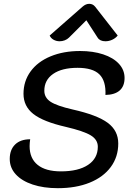

<svg xmlns="http://www.w3.org/2000/svg" viewBox="-20 -976 687 1005"><path d="M31 -144Q31 -192 59 -219.5Q87 -247 138 -247Q135 -228 135 -211Q135 -147 177 -113Q219 -79 299 -79Q390 -79 441 -113Q492 -147 492 -208Q492 -245 455 -267.5Q418 -290 324 -312Q206 -339 154.5 -379.5Q103 -420 103 -485Q103 -551 140 -602Q177 -653 244.5 -681Q312 -709 399 -709Q467 -709 520 -691.5Q573 -674 602.5 -642Q632 -610 632 -568Q632 -525 606.5 -502.5Q581 -480 532 -479Q535 -553 500 -587Q465 -621 386 -621Q304 -621 258 -589Q212 -557 212 -501Q212 -465 244.5 -443.5Q277 -422 360 -403Q489 -374 544 -333Q599 -292 599 -225Q599 -155 560 -102Q521 -49 449.5 -20Q378 9 283 9Q208 9 151 -10Q94 -29 62.5 -63.5Q31 -98 31 -144ZM292 -760Q275 -760 260.5 -768Q246 -776 240 -790L412 -941Q429 -956 447 -956Q466 -956 478 -941L596 -790Q585 -776 567.5 -768Q550 -760 532 -760Q503 -760 491 -779L432 -870L341 -779Q332 -770 319 -765Q306 -760 292 -760Z"/></svg>

Font: K2D Medium
Style: Italic
Weight: 500
Italic angle: -10°
Designer: Katatrad Aksorn Co.,Ltd.
Foundry: Cadson Demak Co.,Ltd.
Version: Version 1.000; ttfautohint (v1.6)